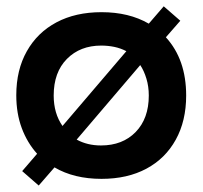

<svg xmlns="http://www.w3.org/2000/svg" viewBox="-20 -548 632 599"><path d="M100.8 30.8 49.2 -14.2 95.8 -68.3Q65 -102.5 47.9 -148.3Q30.8 -194.2 30.8 -250.8Q30.8 -330 63.8 -388.3Q96.7 -446.7 156.2 -478.3Q215.8 -510 296.7 -510Q382.5 -510 444.2 -474.2L490.8 -528.3L542.5 -483.3L497.5 -431.7Q560.8 -362.5 560.8 -250Q560.8 -170.8 528.3 -112.1Q495.8 -53.3 436.7 -21.7Q377.5 10 296.7 10Q210.8 10 150 -25.8ZM175 -155 374.2 -388.3Q356.7 -397.5 336.7 -401.7Q316.7 -405.8 295.8 -405.8Q230 -405.8 188.8 -364.2Q147.5 -322.5 147.5 -250Q147.5 -194.2 175 -155ZM295 -94.2Q362.5 -94.2 403.3 -136.2Q444.2 -178.3 444.2 -250Q444.2 -278.3 436.7 -302.9Q429.2 -327.5 417.5 -345L219.2 -112.5Q252.5 -94.2 295 -94.2Z"/></svg>

Font: Funnel Display SemiBold
Style: Regular
Weight: 600
Designer: NORD ID, Kristian Moeller
Foundry: Dicotype
Version: Version 1.000